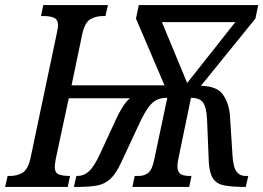

<svg xmlns="http://www.w3.org/2000/svg" viewBox="-38 -734 1034 754"><path d="M-18 0 -8 -43H2Q28 -43 50 -55.5Q72 -68 82 -114L185 -603Q187 -615 188.5 -622Q190 -629 190 -634Q190 -657 174.5 -664Q159 -671 134 -671H123L132 -714H386L376 -671H366Q339 -671 317 -658.5Q295 -646 285 -600L243 -399H608L496 -661L507 -714H976L965 -661L751 -397Q814 -396 837.5 -362.5Q861 -329 865 -281L875 -124Q878 -77 891 -60Q904 -43 925 -43H937L927 0H924Q874 0 844 -5.5Q814 -11 799.5 -31.5Q785 -52 782 -96L775 -268Q772 -316 758 -333Q744 -350 712 -350L663 -113Q656 -81 660.5 -66.5Q665 -52 677 -47.5Q689 -43 706 -43H714L705 0H482L491 -43H506Q529 -43 544.5 -55.5Q560 -68 568 -109L619 -350Q595 -350 578 -342Q561 -334 546 -314Q531 -294 513 -257L438 -96Q417 -51 395 -31Q373 -11 343 -5.5Q313 0 269 0H252L262 -43H266Q291 -43 311 -61Q331 -79 354 -128L423 -277Q433 -297 445 -316Q457 -335 472 -348H232L181 -110Q180 -103 178.5 -94Q177 -85 177 -80Q177 -56 192 -49.5Q207 -43 237 -43L228 0ZM697 -408 886 -647H598Z"/></svg>

Font: Noto Serif ExtraCondensed Medium
Style: Italic
Weight: 500
Width: 2
Italic angle: -12°
Designer: Monotype Design Team
Foundry: Monotype Imaging Inc.
Version: Version 2.013; ttfautohint (v1.8.4.7-5d5b)